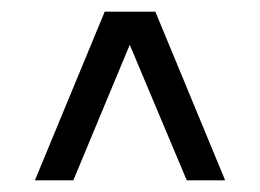

<svg xmlns="http://www.w3.org/2000/svg" viewBox="-20 -693 447 330"><path d="M40 -383 160 -673H247L367 -383H301L203 -616L106 -383Z"/></svg>

Font: Geist Light
Style: Regular
Weight: 400
Designer: Basement.studio, Andrés Briganti, Mateo Zaragoza
Foundry: Basement.studio, Vercel, Andrés Briganti, Guido Ferreyra, Mateo Zaragoza
Version: Version 1.401